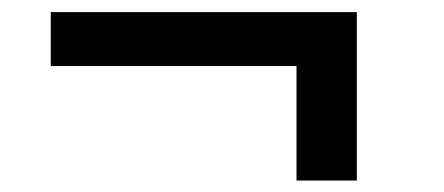

<svg xmlns="http://www.w3.org/2000/svg" viewBox="-20 -416 752 325"><path d="M584 -110.4V-395.5H65.9V-304.2H481.9V-110.4Z"/></svg>

Font: Ride SemiBold
Style: Regular
Weight: 600
Version: Version 3.000